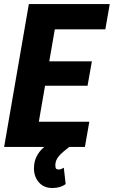

<svg xmlns="http://www.w3.org/2000/svg" viewBox="-20 -731 566 955"><path d="M424.3 -125.5 402.3 0H101.1L123 -125.5ZM274.4 -710.9 151.4 0H0.5L123.5 -710.9ZM437 -425.8 415.5 -304.7H153.8L175.3 -425.8ZM525.9 -710.9 503.9 -585H202.1L224.1 -710.9ZM246.1 -29.8 324.2 0Q310.5 11.2 295.4 23.4Q280.3 35.6 269 50.5Q257.8 65.4 255.4 85.4Q254.9 94.2 256.6 102.8Q258.3 111.3 269.5 111.8Q276.9 113.3 283.9 109.9Q291 106.4 297.4 103.5L306.6 184.6Q292.5 194.8 275.9 199.5Q259.3 204.1 241.7 204.1Q198.2 204.6 173.3 175.8Q148.4 147 148.9 105Q149.4 72.3 162.1 47.1Q174.8 22 196.5 3.2Q218.3 -15.6 246.1 -29.8Z"/></svg>

Font: Roboto Condensed ExtraBold
Style: Italic
Weight: 800
Italic angle: -12°
Designer: Christian Robertson
Foundry: Google
Version: Version 3.008; 2023